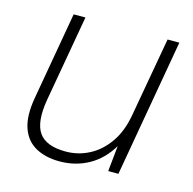

<svg xmlns="http://www.w3.org/2000/svg" viewBox="-85 -611 712 709"><g transform="rotate(15 271.0 -257.0)"><path d="M202 12Q148 12 110 -9Q72 -30 56.5 -74.5Q41 -119 53 -189L112 -526H157L99 -196Q84 -108 111.5 -68.5Q139 -29 214 -29Q262 -29 304 -51Q346 -73 376 -116Q406 -159 417 -222L471 -526H516L424 0H385L395 -98Q362 -43 312 -15.5Q262 12 202 12Z"/></g></svg>

Font: DM Sans 9pt ExtraLight
Style: Italic
Weight: 250
Italic angle: -10°
Version: Version 4.004;gftools[0.9.30]